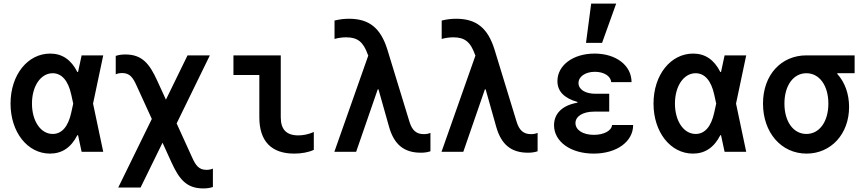

<svg xmlns="http://www.w3.org/2000/svg" viewBox="-20 -850 4840 1075"><path d="M261 -550C135 -550 39 -431 39 -270C39 -110 134 10 260 10C327 10 378 -24 413 -93H417L437 0H558L501 -270L558 -540H437L417 -447H413C378 -516 328 -550 261 -550ZM379 -220C362 -141 326 -100 275 -100C208 -100 159 -172 159 -270C159 -368 208 -440 275 -440C325 -440 362 -399 379 -320L390 -270Z M642 200H767L890 -51L940 59C983 153 1024 205 1118 205C1137 205 1154 203 1172 197V94C1161 99 1148 101 1136 101C1094 101 1076 77 1055 30L969 -159L1155 -540H1030L909 -292L860 -399C817 -493 776 -545 682 -545C663 -545 646 -543 628 -537V-434C639 -439 652 -441 664 -441C706 -441 724 -417 745 -370L830 -184Z M1552 -540H1287V-430H1432V-193C1432 -60 1499 10 1627 10C1668 10 1707 3 1737 -11V-111C1708 -98 1678 -92 1650 -92C1584 -92 1552 -125 1552 -193Z M1852 0H1974L2095 -350H2099L2158 -141C2186 -41 2242 5 2336 5C2355 5 2372 3 2390 -3V-106C2379 -101 2366 -99 2353 -99C2311 -99 2287 -120 2272 -170L2149 -572C2111 -695 2045 -745 1934 -745C1907 -745 1882 -742 1853 -735V-632C1875 -638 1896 -641 1918 -641C1982 -641 2014 -616 2040 -543L2042 -539Z M2452 0H2574L2695 -350H2699L2758 -141C2786 -41 2842 5 2936 5C2955 5 2972 3 2990 -3V-106C2979 -101 2966 -99 2953 -99C2911 -99 2887 -120 2872 -170L2749 -572C2711 -695 2645 -745 2534 -745C2507 -745 2482 -742 2453 -735V-632C2475 -638 2496 -641 2518 -641C2582 -641 2614 -616 2640 -543L2642 -539Z M3402 -390H3516C3516 -484 3429 -550 3309 -550C3188 -550 3101 -484 3101 -396C3101 -340 3137 -301 3213 -279V-275C3130 -261 3082 -215 3082 -149C3082 -57 3175 10 3304 10C3433 10 3525 -57 3525 -150H3407C3404 -118 3361 -95 3305 -95C3244 -95 3202 -122 3202 -161C3202 -199 3244 -225 3306 -225H3391V-325H3314C3257 -325 3219 -349 3219 -385C3219 -421 3257 -448 3311 -448C3361 -448 3400 -424 3402 -390ZM3430 -830H3290L3261 -610H3351Z M3861 -550C3735 -550 3639 -431 3639 -270C3639 -110 3734 10 3860 10C3927 10 3978 -24 4013 -93H4017L4037 0H4158L4101 -270L4158 -540H4037L4017 -447H4013C3978 -516 3928 -550 3861 -550ZM3979 -220C3962 -141 3926 -100 3875 -100C3808 -100 3759 -172 3759 -270C3759 -368 3808 -440 3875 -440C3925 -440 3962 -399 3979 -320L3990 -270Z M4495 -100C4422 -100 4372 -169 4372 -270C4372 -371 4422 -440 4495 -440C4568 -440 4618 -371 4618 -270C4618 -169 4568 -100 4495 -100ZM4496 10C4632 10 4734 -99 4734 -251C4734 -325 4710 -390 4668 -436V-440H4765V-540H4495C4355 -540 4252 -432 4252 -270C4252 -108 4354 10 4496 10Z"/></svg>

Font: CommitMono
Style: 700Regular
Weight: 700
Monospace: yes
Designer: Eigil Nikolajsen
Foundry: Eigil Nikolajsen
Version: Version 1.143